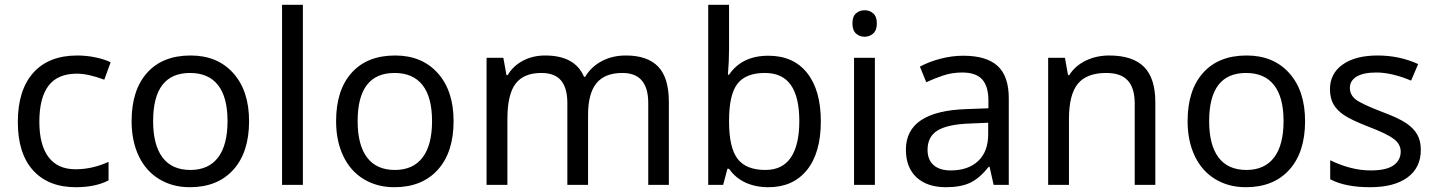

<svg xmlns="http://www.w3.org/2000/svg" viewBox="-20 -780 6059 810"><path d="M299.8 9.8Q184.1 9.8 119.6 -61.3Q55.2 -132.3 55.2 -265.1Q55.2 -399.9 120.4 -472.9Q185.5 -545.9 306.2 -545.9Q345.2 -545.9 383.5 -537.8Q421.9 -529.8 446.8 -517.1L419.9 -443.8Q352.1 -469.2 304.2 -469.2Q223.1 -469.2 184.6 -418.2Q146 -367.2 146 -266.1Q146 -168.9 184.6 -117.4Q223.1 -65.9 298.8 -65.9Q369.6 -65.9 438 -97.2V-19Q382.3 9.8 299.8 9.8Z M1030.8 -269Q1030.8 -137.7 964.4 -64Q897.9 9.8 780.8 9.8Q708 9.8 651.9 -24.2Q595.7 -58.1 565.4 -121.6Q535.2 -185.1 535.2 -269Q535.2 -399.9 600.6 -472.9Q666 -545.9 784.2 -545.9Q897.5 -545.9 964.1 -471.4Q1030.8 -397 1030.8 -269ZM626 -269Q626 -168 665.8 -115.5Q705.6 -63 783.2 -63Q859.9 -63 899.9 -115.5Q939.9 -168 939.9 -269Q939.9 -370.1 899.7 -421.1Q859.4 -472.2 781.7 -472.2Q626 -472.2 626 -269Z M1257.8 0H1169.9V-759.8H1257.8Z M1893.6 -269Q1893.6 -137.7 1827.1 -64Q1760.7 9.8 1643.6 9.8Q1570.8 9.8 1514.6 -24.2Q1458.5 -58.1 1428.2 -121.6Q1397.9 -185.1 1397.9 -269Q1397.9 -399.9 1463.4 -472.9Q1528.8 -545.9 1647 -545.9Q1760.3 -545.9 1826.9 -471.4Q1893.6 -397 1893.6 -269ZM1488.8 -269Q1488.8 -168 1528.6 -115.5Q1568.4 -63 1646 -63Q1722.7 -63 1762.7 -115.5Q1802.7 -168 1802.7 -269Q1802.7 -370.1 1762.5 -421.1Q1722.2 -472.2 1644.5 -472.2Q1488.8 -472.2 1488.8 -269Z M2714.8 0V-345.2Q2714.8 -472.2 2606 -472.2Q2531.2 -472.2 2496.1 -428.7Q2460.9 -385.3 2460.9 -295.9V0H2373.5V-345.2Q2373.5 -408.7 2346.9 -440.4Q2320.3 -472.2 2263.7 -472.2Q2189.5 -472.2 2155 -426.8Q2120.6 -381.3 2120.6 -277.8V0H2032.7V-536.1H2103.5L2116.7 -462.9H2121.6Q2144.5 -502 2186.3 -523.9Q2228 -545.9 2279.8 -545.9Q2405.8 -545.9 2443.8 -456.1H2448.7Q2474.6 -499 2519.3 -522.5Q2564 -545.9 2620.6 -545.9Q2711.4 -545.9 2756.6 -499Q2801.8 -452.1 2801.8 -349.1V0Z M3221.7 -544.9Q3327.6 -544.9 3385.3 -471.9Q3442.9 -398.9 3442.9 -268.1Q3442.9 -135.3 3384.3 -62.7Q3325.7 9.8 3221.7 9.8Q3167.5 9.8 3125 -9.8Q3082.5 -29.3 3055.7 -67.9H3048.8Q3033.7 -9.3 3030.8 0H2967.8V-759.8H3055.7V-575.2Q3055.7 -520 3050.8 -464.8H3055.7Q3109.9 -544.9 3221.7 -544.9ZM3207 -472.2Q3126 -472.2 3090.8 -426.3Q3055.7 -380.4 3055.7 -271V-267.1Q3055.7 -157.2 3091.6 -110.1Q3127.4 -63 3209 -63Q3281.2 -63 3316.7 -116Q3352.1 -168.9 3352.1 -269Q3352.1 -370.6 3316.4 -421.4Q3280.8 -472.2 3207 -472.2Z M3670.9 0H3583V-536.1H3670.9ZM3576.2 -681.2Q3576.2 -710.4 3591.1 -723.6Q3606 -736.8 3627.9 -736.8Q3648.4 -736.8 3663.8 -723.6Q3679.2 -710.4 3679.2 -681.2Q3679.2 -652.3 3663.8 -638.7Q3648.4 -625 3627.9 -625Q3606 -625 3591.1 -638.7Q3576.2 -652.3 3576.2 -681.2Z M4171.9 0 4154.8 -76.2H4150.9Q4110.8 -25.9 4071 -8.1Q4031.2 9.8 3970.7 9.8Q3891.6 9.8 3846.7 -31.7Q3801.8 -73.2 3801.8 -148.9Q3801.8 -312 4059.1 -319.8L4149.9 -323.2V-355Q4149.9 -416 4123.5 -445.1Q4097.2 -474.1 4039.1 -474.1Q3996.6 -474.1 3958.7 -461.4Q3920.9 -448.7 3887.7 -433.1L3860.8 -499Q3901.4 -520.5 3949.2 -532.7Q3997.1 -544.9 4043.9 -544.9Q4141.1 -544.9 4188.5 -502Q4235.8 -459 4235.8 -365.2V0ZM3990.7 -61Q4064.5 -61 4106.7 -100.8Q4148.9 -140.6 4148.9 -213.9V-262.2L4069.8 -258.8Q3977.5 -255.4 3935.3 -229.5Q3893.1 -203.6 3893.1 -147.9Q3893.1 -106 3918.7 -83.5Q3944.3 -61 3990.7 -61Z M4767.1 0V-342.8Q4767.1 -408.2 4738 -440.2Q4709 -472.2 4647 -472.2Q4564.5 -472.2 4527.1 -426.5Q4489.7 -380.9 4489.7 -277.8V0H4401.9V-536.1H4472.7L4485.8 -462.9H4490.7Q4515.6 -502.4 4560.5 -524.2Q4605.5 -545.9 4659.7 -545.9Q4758.3 -545.9 4806.2 -498Q4854 -450.2 4854 -349.1V0Z M5485.8 -269Q5485.8 -137.7 5419.4 -64Q5353 9.8 5235.8 9.8Q5163.1 9.8 5106.9 -24.2Q5050.8 -58.1 5020.5 -121.6Q4990.2 -185.1 4990.2 -269Q4990.2 -399.9 5055.7 -472.9Q5121.1 -545.9 5239.3 -545.9Q5352.5 -545.9 5419.2 -471.4Q5485.8 -397 5485.8 -269ZM5081.1 -269Q5081.1 -168 5120.8 -115.5Q5160.6 -63 5238.3 -63Q5314.9 -63 5355 -115.5Q5395 -168 5395 -269Q5395 -370.1 5354.7 -421.1Q5314.5 -472.2 5236.8 -472.2Q5081.1 -472.2 5081.1 -269Z M5974.1 -147.9Q5974.1 -72.8 5918 -31.5Q5861.8 9.8 5760.3 9.8Q5654.3 9.8 5591.8 -23.9V-104Q5680.2 -61 5762.2 -61Q5828.6 -61 5858.9 -82.5Q5889.2 -104 5889.2 -140.1Q5889.2 -171.9 5860.1 -193.8Q5831.1 -215.8 5756.8 -244.1Q5681.2 -273.4 5650.4 -294.2Q5619.6 -314.9 5605.2 -340.8Q5590.8 -366.7 5590.8 -403.8Q5590.8 -469.7 5644.5 -507.8Q5698.2 -545.9 5792 -545.9Q5883.3 -545.9 5962.9 -509.8L5933.1 -439.9Q5851.6 -474.1 5786.1 -474.1Q5731.4 -474.1 5703.1 -456.8Q5674.8 -439.5 5674.8 -409.2Q5674.8 -379.9 5699.2 -360.6Q5723.6 -341.3 5813 -307.1Q5879.9 -282.2 5911.9 -260.7Q5943.8 -239.3 5959 -212.4Q5974.1 -185.5 5974.1 -147.9Z"/></svg>

Font: Noto Sans Historic
Style: Regular
Weight: 400
Designer: Monotype Design Team
Foundry: Monotype Imaging Inc.
Version: Version 0.71 uh